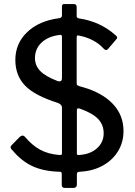

<svg xmlns="http://www.w3.org/2000/svg" viewBox="-20 -834 661 939"><path d="M369 6Q361 7 358.5 9.5Q356 12 356 18V68Q356 85 339 85H297Q282 85 282 71V18Q282 11 280 8.5Q278 6 272 6Q193 4 138.5 -21.5Q84 -47 41 -99Q32 -106 32 -114Q32 -120 36 -123L77 -165Q85 -171 90 -171Q96 -171 101 -166Q136 -124 176 -102Q216 -80 271 -76H275Q280 -76 281.5 -78Q283 -80 283 -85V-307Q283 -315 279 -320Q275 -325 265 -330Q150 -366 102.5 -415.5Q55 -465 55 -541Q55 -621 112.5 -676.5Q170 -732 269 -745Q274 -745 278.5 -748.5Q283 -752 283 -757V-803Q283 -808 285.5 -811Q288 -814 292 -814H342Q355 -814 355 -799V-753Q355 -747 366 -744Q470 -729 546 -661Q553 -656 553 -650Q553 -646 548 -641L508 -594Q503 -589 499 -589Q494 -589 486 -597Q466 -620 434.5 -636.5Q403 -653 366 -660L362 -661Q355 -661 355 -652V-427Q355 -421 357 -418.5Q359 -416 367 -413L410 -400Q493 -371 538.5 -318.5Q584 -266 584 -193Q584 -138 557 -94Q530 -50 481.5 -23.5Q433 3 369 6ZM283 -654Q283 -666 271 -663Q215 -656 183 -625.5Q151 -595 151 -550Q151 -514 176 -487.5Q201 -461 263 -437Q266 -436 271 -436Q283 -436 283 -452ZM366 -76Q421 -79 454 -108.5Q487 -138 487 -182Q487 -224 459.5 -252.5Q432 -281 370 -303Q367 -304 363 -304Q359 -304 357.5 -302Q356 -300 356 -294V-82Q356 -75 366 -76Z"/></svg>

Font: Libre Franklin Medium
Style: Regular
Weight: 500
Designer: Pablo Impallari, Rodrigo Fuenzalida
Foundry: Impallari Type
Version: Version 1.002; ttfautohint (v1.5)